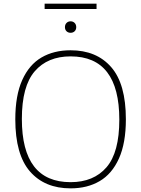

<svg xmlns="http://www.w3.org/2000/svg" viewBox="-20 -1025 775 1054"><path d="M64 -370Q64 -501 102 -585.5Q140 -670 207.8 -709.5Q275.5 -749 367.5 -749Q509.5 -749 590.2 -656.8Q671 -564.5 671 -370Q671 -239.5 633 -155Q595 -70.5 527.2 -30.8Q459.5 9 367.5 9Q225.5 9 144.8 -83.5Q64 -176 64 -370ZM635 -368Q635 -715.5 367.5 -715.5Q241.5 -715.5 170.8 -633.8Q100 -552 100 -372Q100 -25 367.5 -25Q494 -25 564.5 -106.5Q635 -188 635 -368ZM336.5 -876Q336.5 -890 345.2 -899Q354 -908 367.5 -908Q381 -908 389.8 -899Q398.5 -890 398.5 -876Q398.5 -862 389.8 -853.5Q381 -845 367.5 -845Q354 -845 345.2 -853.5Q336.5 -862 336.5 -876ZM225 -975.5V-1005H510V-975.5Z"/></svg>

Font: Encode Sans Semi Expanded Thin
Style: Regular
Weight: 250
Width: 6
Designer: Multiple Designers
Foundry: Impallari Type
Version: Version 2.000